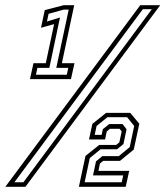

<svg xmlns="http://www.w3.org/2000/svg" viewBox="-64 -720 637 740"><path d="M51.5 -415 65 -476.5H112.5L144.5 -627L94 -613L108.5 -681L181.5 -700H222L174.5 -476.5H223L209.5 -415ZM74.5 -432H193.5L199.2 -458.5H153L200.8 -683H181.8L123.2 -666.8L117 -637.2L167.2 -652.5L126.2 -458.5H80.2ZM-43.5 0 476.5 -700H553.5L34 0ZM-8.5 -17.5H26.2L521.2 -684.5H486.5ZM240 0 265.5 -119 318.5 -161.5H384L396 -171.5L405 -213.5L397 -223.5H359.5L347.5 -213.5L341 -182.5H279L292 -242.5L345 -285H438L473 -243L451.5 -143.5L398.5 -100H333.5L321 -89.5L315.5 -61.5H434L420.5 0ZM262.2 -17.5H405.2L410.8 -44H294.5L306 -98L330.2 -118.2H393.8L436 -153L453.2 -234.5L426 -268.2H350L308.2 -234.5L301 -200.2H327.8L332.2 -222L356.8 -241.8H408.5L423.8 -222L411.8 -164.8L387.2 -144.8H323.8L282 -110.8Z"/></svg>

Font: Tourney Thin
Style: Italic
Weight: 100
Italic angle: -12°
Designer: Tyler Finck
Foundry: Etcetera Type Co
Version: Version 1.015